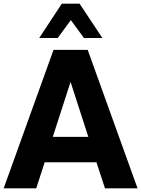

<svg xmlns="http://www.w3.org/2000/svg" viewBox="-36 -1020 765 1040"><path d="M347.7 -911.1 276.4 -814H176.3L298.8 -1000H395L518.6 -814H418.9ZM532.7 0 486.3 -141.1H206.1L160.2 0H-16.1L253.9 -750H439L709 0ZM250 -278.8H442.4L346.2 -576.2Z"/></svg>

Font: Now Alt
Style: Bold
Weight: 700
Designer: Alfredo Marco Pradil
Foundry: Alfredo Marco Pradil
Version: Version 1.002;PS 001.002;hotconv 1.0.88;makeotf.lib2.5.64775